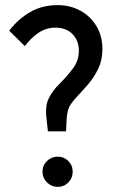

<svg xmlns="http://www.w3.org/2000/svg" viewBox="-20 -720 470 750"><path d="M16 -600Q51 -646 98 -673Q145 -700 205 -700Q254 -700 293.5 -678.5Q333 -657 356.5 -618.5Q380 -580 380 -528Q380 -485 363.5 -451Q347 -417 324.5 -391Q302 -365 283 -345Q267 -328 258 -315Q249 -302 245 -287Q241 -272 240 -249L238 -207H167L162 -255Q155 -306 171 -337Q187 -368 211 -391Q246 -426 267 -455.5Q288 -485 288 -522Q288 -561 263.5 -586.5Q239 -612 196 -612Q161 -612 131.5 -592.5Q102 -573 77 -540ZM146 -49Q146 -74 163.5 -91Q181 -108 205 -108Q230 -108 247 -91Q264 -74 264 -49Q264 -25 247 -7.5Q230 10 205 10Q181 10 163.5 -7.5Q146 -25 146 -49Z"/></svg>

Font: Radio Canada Condensed
Style: Regular
Weight: 400
Width: 3
Designer: Charles Daoud, Etienne Aubert Bonn, Alexandre Saumier Demers, Jacques Le Bailly
Foundry: Radio-Canada
Version: Version 2.104; ttfautohint (v1.8.4.7-5d5b);gftools[0.9.28.de